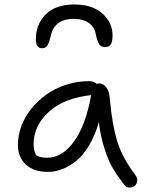

<svg xmlns="http://www.w3.org/2000/svg" viewBox="-20 -780 655 868"><path d="M315.9 -759.8Q397 -759.8 442.9 -718.8Q488.8 -677.7 488.8 -620.1Q488.8 -590.8 480.5 -578.9Q472.2 -566.9 454.1 -566.9Q438 -566.9 429.2 -578.9Q420.4 -590.8 413.1 -625Q406.2 -660.2 379.9 -677.5Q353.5 -694.8 314.9 -694.8Q229 -694.8 210.9 -624Q202.6 -586.9 194.3 -574.5Q186 -562 170.9 -562Q142.1 -562 142.1 -602.1Q142.1 -670.4 186.8 -715.1Q231.4 -759.8 315.9 -759.8ZM196.8 -2.9Q133.3 -2.9 97.2 -35.9Q61 -68.8 61 -126Q61 -167.5 76.4 -209.5Q91.8 -251.5 121.1 -287.8Q150.4 -324.2 189.2 -352.3Q228 -380.4 278.3 -396.7Q328.6 -413.1 382.8 -413.1Q404.8 -413.1 417 -400.9Q422.9 -402.8 428.2 -402.8Q447.8 -402.8 460.9 -384.8Q474.1 -366.7 476.1 -336.9Q486.8 -216.3 509.8 -141.8Q532.7 -67.4 590.8 9.8Q606 28.3 597.7 48.1Q589.4 67.9 566.9 67.9Q555.7 67.9 549.8 63.2Q543.9 58.6 535.2 46.9Q506.3 8.3 488.8 -21.5Q471.2 -51.3 453.1 -105.5Q435.1 -159.7 426.8 -228Q410.2 -168.9 383.8 -124.3Q357.4 -79.6 326.2 -54Q294.9 -28.3 262.5 -15.6Q230 -2.9 196.8 -2.9ZM131.8 -127.9Q131.8 -100.1 143.1 -78.1Q161.1 -66.9 192.9 -66.9Q261.7 -66.9 314.7 -140.4Q367.7 -213.9 392.1 -350.1Q268.1 -336.4 200 -273.7Q131.8 -210.9 131.8 -127.9Z"/></svg>

Font: Shantell Sans Irregular Bouncy
Style: Regular
Weight: 300
Designer: Stephen Nixon, Anya Danilova, Shantell Martin
Foundry: Arrow Type
Version: Version 1.006;[9816181b4]